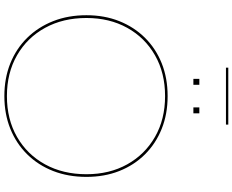

<svg xmlns="http://www.w3.org/2000/svg" viewBox="-115 -969 1092 902"><g transform="rotate(90 431.0 -518.0)"><path d="M431.5 7.5Q347 7.5 277.5 -20.5Q208 -48.5 157.5 -100Q107 -151.5 79.2 -222Q51.5 -292.5 51.5 -378Q51.5 -462.5 79.2 -532.2Q107 -602 157.5 -653Q208 -704 277.5 -731.8Q347 -759.5 431.5 -759.5Q515.5 -759.5 585 -731.8Q654.5 -704 705.2 -653Q756 -602 783.5 -532.2Q811 -462.5 811 -378Q811 -292.5 783.5 -222Q756 -151.5 705.2 -100Q654.5 -48.5 585 -20.5Q515.5 7.5 431.5 7.5ZM431.5 -4.5Q540.5 -4.5 623.2 -52Q706 -99.5 752.2 -183.8Q798.5 -268 798.5 -378Q798.5 -486.5 752 -569.8Q705.5 -653 623 -700.2Q540.5 -747.5 431.5 -747.5Q322.5 -747.5 239.8 -700.2Q157 -653 110.8 -569.8Q64.5 -486.5 64.5 -378Q64.5 -268 110.8 -183.8Q157 -99.5 239.8 -52Q322.5 -4.5 431.5 -4.5ZM350.5 -908.5H378.5V-880.5H350.5ZM484.5 -908.5H512.5V-880.5H484.5ZM565.5 -1044.5V-1033.5H298V-1044.5Z"/></g></svg>

Font: Hepta Slab ExtraLight Thin
Style: Regular
Weight: 250
Version: Version 1.102